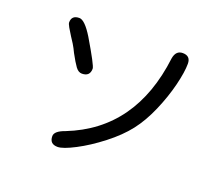

<svg xmlns="http://www.w3.org/2000/svg" viewBox="-123 -874 1247 1096"><g transform="rotate(20 500.0 -326.0)"><path d="M273.4 0Q273.4 -31.2 335 -52.7Q707 -199.2 761.7 -650.4Q770.5 -700.2 811.5 -700.2Q859.4 -700.2 859.4 -652.3Q859.4 -602.5 839.4 -521Q819.3 -439.5 782.2 -353.5Q745.1 -267.6 697.3 -206.1Q649.4 -144.5 573.2 -85.4Q497.1 -26.4 425.8 10.7Q354.5 47.9 322.3 47.9Q273.4 47.9 273.4 0ZM188.5 -686.5Q221.7 -686.5 272.5 -603.5Q358.4 -459 358.4 -440.4Q358.4 -392.6 309.6 -392.6Q288.1 -392.6 271 -416Q253.9 -439.5 227.5 -488.3Q215.8 -513.7 202.1 -536.1L178.7 -572.3Q164.1 -594.7 152.8 -614.7Q141.6 -634.8 141.6 -642.6Q141.6 -686.5 188.5 -686.5Z"/></g></svg>

Font: jf-openhuninn-2.0
Style: Regular
Weight: 400
Designer: [Kosugi Maru]
Designed by MOTOYA      

[Varela Round]
Joe Prince (Latin component); Avraham Cornfeld (Hebrew component)
Foundry: justfont CO.,LTD.
Version: 2.0